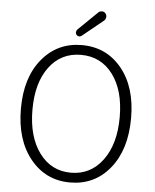

<svg xmlns="http://www.w3.org/2000/svg" viewBox="-62 -988 849 1051"><g transform="rotate(5 363.0 -462.0)"><path d="M362.3 12.7Q228.5 12.7 144 -91.3Q59.6 -195.3 59.6 -367.2Q59.6 -538.1 144 -640.1Q228.5 -742.2 362.3 -742.2Q497.1 -742.2 581.1 -640.1Q665 -538.1 665 -367.2Q665 -194.3 581.1 -90.8Q497.1 12.7 362.3 12.7ZM362.3 -41Q470.7 -41 536.6 -129.9Q602.5 -218.8 602.5 -367.2Q602.5 -514.6 537.1 -601.6Q471.7 -688.5 362.3 -688.5Q252.9 -688.5 188 -601.6Q123 -514.6 123 -367.2Q123 -218.8 188.5 -129.9Q253.9 -41 362.3 -41ZM356.4 -793Q350.6 -788.1 343.8 -788.1Q342.8 -788.1 341.8 -788.1Q333 -789.1 328.1 -794.9Q323.2 -800.8 323.2 -808.6Q323.2 -817.4 329.1 -824.2L436.5 -928.7Q444.3 -935.5 455.1 -935.5Q456.1 -935.5 456.1 -935.5Q467.8 -935.5 474.6 -926.8Q481.4 -918.9 481.4 -909.2Q481.4 -895.5 471.7 -886.7Z"/></g></svg>

Font: Gen Jyuu Gothic P Light
Style: Regular
Weight: 200
Designer: [Source Han Sans]
Ryoko NISHIZUKA  (kana & ideographs); Paul D. Hunt (Latin, Greek & Cyrillic); Wenlong ZHANG  (bopomofo
Version: Version 1.002.20150607